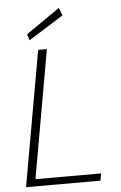

<svg xmlns="http://www.w3.org/2000/svg" viewBox="-60 -948 622 990"><g transform="rotate(-5 251.0 -453.0)"><path d="M34 0 158 -700H203L86 -37H426L419 0ZM118 -753 108 -785 283 -906 298 -866Z"/></g></svg>

Font: DM Sans 12pt ExtraLight
Style: Italic
Weight: 250
Italic angle: -10°
Version: Version 4.004;gftools[0.9.30]